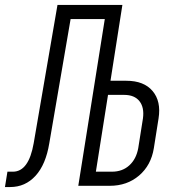

<svg xmlns="http://www.w3.org/2000/svg" viewBox="-70 -750 690 775"><path d="M-50 5 -40 -57H-18Q46 -57 66 -172L162 -730H424L376 -424H440Q511 -424 546 -382.5Q581 -341 570 -272L551 -152Q540 -83 491.5 -41.5Q443 0 373 0H246L353 -673H215L129 -172Q115 -86 73.5 -40.5Q32 5 -29 5ZM317 -57H382Q424 -57 452 -82.5Q480 -108 488 -152L507 -272Q513 -316 493 -341.5Q473 -367 431 -367H366Z"/></svg>

Font: JetBrains Mono NL ExtraLight
Style: Italic
Weight: 200
Italic angle: -9°
Monospace: yes
Designer: Philipp Nurullin, Konstantin Bulenkov
Foundry: JetBrains
Version: Version 2.305; ttfautohint (v1.8.4.7-5d5b)